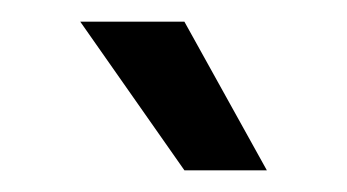

<svg xmlns="http://www.w3.org/2000/svg" viewBox="-20 -720 320 177"><path d="M150 -563H226L150 -700H54Z"/></svg>

Font: Meta Space
Style: Regular
Weight: 400
Designer: Meta Pool / Florian Karsten
Foundry: Meta Pool / Florian Karsten
Version: Version 2.000;Glyphs 3.1.1 (3137)